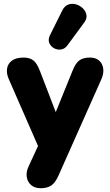

<svg xmlns="http://www.w3.org/2000/svg" viewBox="-20 -805 581 1014"><path d="M195 189Q164 189 145 173Q126 157 121.5 131Q117 105 130 76L197 -69V3L26 -388Q13 -418 17.5 -444Q22 -470 44 -485.5Q66 -501 104 -501Q136 -501 155.5 -486.5Q175 -472 191 -430L291 -170H257L363 -431Q379 -472 399.5 -486.5Q420 -501 455 -501Q485 -501 503 -485.5Q521 -470 525 -444Q529 -418 516 -388L289 122Q271 162 249.5 175.5Q228 189 195 189ZM335 -564Q321 -546 301.5 -543.5Q282 -541 265 -550.5Q248 -560 240.5 -577.5Q233 -595 243 -617L309 -750Q321 -774 341 -781Q361 -788 381.5 -782Q402 -776 417.5 -761Q433 -746 436.5 -726Q440 -706 424 -685Z"/></svg>

Font: Nunito ExtraLight Black
Style: Regular
Weight: 900
Version: Version 3.602